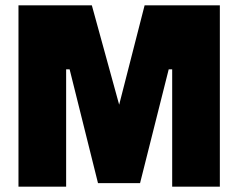

<svg xmlns="http://www.w3.org/2000/svg" viewBox="-20 -697 890 717"><path d="M49 0V-677H323L425 -306L520 -677H801V0H623V-438H610L503 -13H346L240 -438H227V0Z"/></svg>

Font: Cairo Play Black
Style: Regular
Weight: 900
Version: Version 3.119